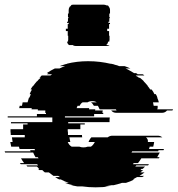

<svg xmlns="http://www.w3.org/2000/svg" viewBox="-70 -792 761 822"><path d="M603 -324H671Q671 -323 670 -322Q669 -321 668 -319H645Q637 -309 623 -309H428Q414 -309 406 -319H429L426 -324H357L354 -329Q353 -333 349 -339H332Q326 -350 319 -354H344Q336 -359 325 -359Q313 -359 305 -354H284Q276 -350 271 -339H262Q260 -335 258 -329H312Q311 -327 311 -324H338Q337 -322 337 -319H370Q369 -317 369 -314Q369 -311 368 -309H372V-304H333V-294H208V-289H400Q399 -284 399 -279Q399 -274 399 -269H222V-264H293V-259H274V-239H220Q220 -235 220 -231.5Q220 -228 221 -224V-214H281Q281 -207 282 -204H227Q229 -191 231 -184H220Q226 -170 237 -164H270Q278 -161 287 -161Q298 -161 305 -164H319Q328 -169 336 -184H309L312 -191Q314 -195 316.5 -198.5Q319 -202 321 -204H391Q400 -211 411 -211H606Q616 -211 625 -204H555Q565 -196 563 -184H590Q589 -180 588.5 -175Q588 -170 586 -164H571L568 -154H632L630 -149H609L607 -144H496L493 -139H614L603 -119H613L610 -114H535Q532 -109 528.5 -104Q525 -99 521 -94H503Q502 -93 501 -92Q500 -91 499 -89H568Q567 -88 566 -87Q565 -86 564 -84H514Q513 -83 512 -82Q511 -81 509 -79H551L541 -69H536L531 -64H543L531 -54H549Q544 -50 538.5 -46.5Q533 -43 527 -39H547L539 -34H517L499 -24H505Q489 -15 469 -9H452Q443 -6 434 -3.5Q425 -1 416 1H407Q400 2 393 3.5Q386 5 379 6H399Q385 8 370 9Q355 10 339 10Q324 10 310 9Q296 8 282 6H261Q254 5 247.5 3.5Q241 2 234 1H243Q234 -1 225 -3.5Q216 -6 208 -9H225Q206 -15 190 -24H183Q179 -26 174.5 -28.5Q170 -31 166 -34H187L179 -39H159L139 -54H122Q119 -56 116 -59Q113 -62 111 -64H98L93 -69H98L88 -79H47Q44 -82 43 -84H93Q90 -87 89 -89H19Q18 -91 15 -94H33Q29 -99 26 -104Q23 -109 20 -114H95L92 -119H82Q79 -124 76.5 -129Q74 -134 72 -139H-48L-50 -144H61L59 -149H80L78 -154H14L11 -164H-22Q-23 -169 -24 -174Q-25 -179 -26 -184H-16L-19 -204H36V-214H-24V-219Q-25 -224 -25 -229Q-25 -234 -25 -239H29V-259H48V-264H-23V-269H154V-289H-37V-294H88V-304H127V-309H123Q124 -311 124 -314Q124 -317 124 -319H92V-324H65Q65 -327 66 -329H12Q14 -335 14 -339H24L27 -354H48L54 -374H56Q57 -378 59 -381.5Q61 -385 62 -389H57Q59 -394 61.5 -399.5Q64 -405 67 -409H61Q63 -413 65.5 -416.5Q68 -420 71 -424H72Q76 -429 80 -434.5Q84 -440 88 -444H89Q95 -452 104 -459H99L105 -464H103L109 -469H146Q148 -471 150 -472Q152 -473 153 -474H131Q133 -476 135 -477Q137 -478 138 -479H130Q148 -491 165 -499H185Q191 -502 197 -504.5Q203 -507 209 -509H186Q190 -511 193.5 -512Q197 -513 201 -514H200Q205 -516 209.5 -517Q214 -518 218 -519H215Q259 -530 307 -530Q334 -530 358 -527Q382 -524 403 -519H406Q411 -518 415.5 -517Q420 -516 424 -514H425Q429 -513 432.5 -512Q436 -511 440 -509H463Q478 -504 488 -499H467Q477 -495 486 -489.5Q495 -484 504 -479H512Q514 -478 516 -477Q518 -476 519 -474H541Q543 -473 544.5 -472Q546 -471 548 -469H511L517 -464H519L525 -459H529Q534 -455 538 -451.5Q542 -448 546 -444H545Q550 -439 554.5 -434Q559 -429 563 -424H562Q565 -420 568 -416.5Q571 -413 573 -409H579Q583 -404 586 -399Q589 -394 591 -389H597Q599 -385 601 -381.5Q603 -378 604 -374H603Q605 -369 607 -364Q609 -359 610 -354H585L588 -339H605V-329ZM401 -734H398V-719H400V-714H398V-699H394V-694H401V-689H397V-669H389V-659H397V-639H399V-619H398V-614H393Q391 -603 384 -599H399Q394 -595 386 -595H255Q246 -595 242 -599H226Q219 -603 217 -614H222Q221 -615 221 -618V-619H222V-639H220V-659H212V-669H220V-689H224V-694H217V-699H221V-714H223V-719H221V-734H224V-749Q224 -757 229 -764H230Q234 -768 236 -769H232Q237 -772 243 -772H374Q380 -772 386 -769H390Q394 -768 396 -764H395Q401 -758 401 -749Z"/></svg>

Font: Rubik Glitch
Style: Regular
Weight: 400
Designer: Hubert and Fischer, NaN
Foundry: Hubert and Fischer, NaN
Version: Version 2.200